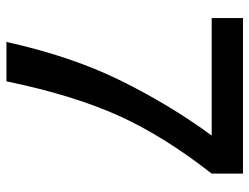

<svg xmlns="http://www.w3.org/2000/svg" viewBox="-109 -664 773 595"><g transform="rotate(90 277.5 -366.5)"><path d="M36 -733H518V-636Q402 -488 338.5 -347.5Q275 -207 232 0H110Q155 -203 230.5 -355.5Q306 -508 400 -636H36Z"/></g></svg>

Font: Shippori Antique
Style: Regular
Weight: 400
Designer: FONTDASU
Foundry: FONTDASU / Google Inc. / but / Adobe
Version: Version 2.001